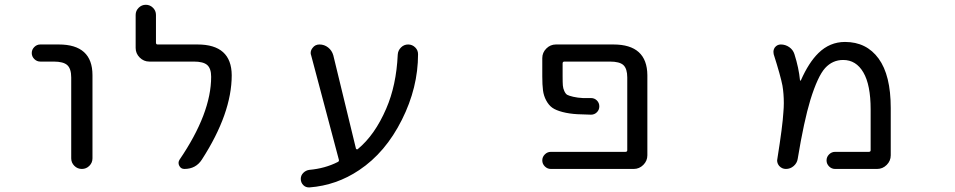

<svg xmlns="http://www.w3.org/2000/svg" viewBox="-20 -735 4040 812"><path d="M150.4 -474.6Q135.7 -474.6 125 -485.4Q114.3 -496.1 114.3 -510.7Q114.3 -525.4 125 -536.1Q135.7 -546.9 150.4 -546.9H228.5Q371.1 -546.9 371.1 -417V-65.4Q371.1 -46.9 357.9 -33.7Q344.7 -20.5 326.2 -20.5Q307.6 -20.5 294.4 -33.7Q281.2 -46.9 281.2 -65.4V-407.2Q281.2 -444.3 264.6 -459.5Q248 -474.6 207 -474.6Z M815.4 -546.9Q959 -546.9 960 -417Q960 -255.9 834 -60.5Q808.6 -20.5 759.8 -20.5Q745.1 -20.5 738.3 -33.7Q731.4 -46.9 739.3 -59.6Q873 -255.9 873 -410.2Q873 -445.3 856.4 -460Q839.8 -474.6 799.8 -474.6H611.3Q587.9 -474.6 570.8 -491.7Q553.7 -508.8 553.7 -532.2V-671.9Q553.7 -689.5 566.4 -702.1Q579.1 -714.8 596.7 -714.8Q614.3 -714.8 627 -702.1Q639.6 -689.5 639.6 -671.9V-554.7Q639.6 -546.9 646.5 -546.9Z M1485.4 -106.4Q1486.3 -104.5 1488.8 -103.5Q1491.2 -102.5 1493.2 -104.5Q1565.4 -164.1 1613.3 -275.4Q1656.2 -374 1662.1 -503.9Q1663.1 -521.5 1675.8 -534.2Q1688.5 -546.9 1706.1 -546.9Q1723.6 -546.9 1736.3 -534.2Q1748 -522.5 1748 -505.9Q1748 -364.3 1679.7 -228.5Q1610.4 -89.8 1499 -15.6Q1403.3 48.8 1289.1 57.6Q1287.1 57.6 1286.1 57.6Q1272.5 57.6 1262.7 47.9Q1252 37.1 1252 21.5Q1252 6.8 1262.7 -3.9Q1273.4 -14.6 1288.1 -16.6Q1354.5 -22.5 1408.2 -49.8Q1415 -52.7 1413.1 -59.6L1295.9 -501Q1293.9 -505.9 1293.9 -510.7Q1293.9 -522.5 1301.8 -532.2Q1312.5 -546.9 1331.1 -546.9Q1351.6 -546.9 1367.7 -534.2Q1383.8 -521.5 1389.6 -501Z M2574.2 -546.9Q2716.8 -546.9 2717.8 -417V-78.1Q2717.8 -54.7 2700.7 -37.6Q2683.6 -20.5 2660.2 -20.5H2309.6Q2294.9 -20.5 2284.2 -31.2Q2273.4 -42 2273.4 -56.6Q2273.4 -71.3 2284.2 -82Q2294.9 -92.8 2309.6 -92.8H2625Q2632.8 -92.8 2632.8 -99.6V-407.2Q2632.8 -444.3 2616.7 -459.5Q2600.6 -474.6 2559.6 -474.6H2367.2Q2359.4 -474.6 2359.4 -466.8V-412.1Q2359.4 -385.7 2360.4 -373.5Q2361.3 -361.3 2366.7 -349.6Q2372.1 -337.9 2378.9 -334Q2385.7 -330.1 2404.3 -325.7Q2422.9 -321.3 2445.3 -320.3Q2458 -320.3 2479.5 -320.3Q2494.1 -320.3 2504.4 -310.1Q2514.6 -299.8 2514.6 -285.2Q2514.6 -270.5 2504.4 -260.3Q2494.1 -250 2479.5 -250Q2445.3 -251 2421.9 -252Q2387.7 -253.9 2359.4 -261.2Q2331.1 -268.6 2315.9 -279.3Q2300.8 -290 2290 -310.1Q2279.3 -330.1 2276.4 -353Q2273.4 -376 2273.4 -412.1V-489.3Q2273.4 -512.7 2290.5 -529.8Q2307.6 -546.9 2331.1 -546.9Z M3511.7 -20.5Q3497.1 -20.5 3486.3 -31.2Q3475.6 -42 3475.6 -56.6Q3475.6 -71.3 3486.3 -82Q3497.1 -92.8 3511.7 -92.8H3654.3Q3662.1 -92.8 3662.1 -99.6V-272.5Q3662.1 -376 3631.3 -428.7Q3600.6 -481.4 3545.9 -481.4Q3501 -481.4 3469.7 -447.3Q3438.5 -413.1 3407.2 -312.5Q3379.9 -222.7 3353.5 -62.5Q3350.6 -44.9 3336.4 -32.7Q3322.3 -20.5 3303.7 -20.5Q3287.1 -20.5 3275.4 -33.2Q3266.6 -43.9 3266.6 -56.6Q3266.6 -59.6 3267.6 -63.5Q3290 -204.1 3293 -259.8Q3294.9 -280.3 3294.9 -298.8Q3294.9 -338.9 3289.1 -373Q3281.2 -414.1 3252 -505.9Q3251 -510.7 3251 -515.6Q3251 -525.4 3256.8 -534.2Q3266.6 -546.9 3282.2 -546.9Q3301.8 -546.9 3317.9 -535.6Q3334 -524.4 3339.8 -505.9Q3358.4 -447.3 3363.3 -395.5Q3363.3 -394.5 3364.7 -394Q3366.2 -393.6 3367.2 -395.5Q3400.4 -470.7 3441.4 -510.7Q3489.3 -557.6 3553.7 -557.6Q3644.5 -557.6 3695.8 -487.3Q3747.1 -417 3747.1 -278.3V-78.1Q3747.1 -54.7 3730 -37.6Q3712.9 -20.5 3689.5 -20.5Z"/></svg>

Font: Rounded Mgen+ 1m regular
Style: Regular
Weight: 400
Designer: [Source Han Sans]
Ryoko NISHIZUKA  (kana & ideographs); Paul D. Hunt (Latin, Greek & Cyrillic); Wenlong ZHANG  (bopomofo
Version: Version 1.059.20150602